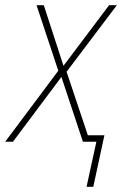

<svg xmlns="http://www.w3.org/2000/svg" viewBox="-58 -547 499 741"><path d="M276 174 314 0H262L179 -250L-8 0H-38L167 -274L83 -527H111L187 -293L363 -527H393L199 -270L281 -25H345L302 174Z"/></svg>

Font: Noto Sans UI SemiCondensed Thin
Style: Italic
Weight: 250
Width: 4
Italic angle: -12°
Designer: Monotype Design Team
Foundry: Monotype Imaging Inc.
Version: Version 1.901